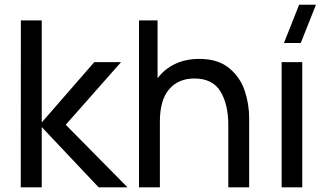

<svg xmlns="http://www.w3.org/2000/svg" viewBox="-20 -808 1404 828"><path d="M160 0H69.5L70 -720H160V-280L386.5 -540H502L263.5 -270L530 0H405.5L160 -260Z M1054.5 -298.5V0H964.5V-270.5Q964.5 -357.5 930.8 -413.5Q897 -469.5 818 -469.5Q749 -469.5 709.2 -422.8Q669.5 -376 669.5 -284.5V0H579.5V-720H659.5V-470.5Q690 -511 735.8 -532.5Q781.5 -554 839.5 -554Q920.5 -554 968.5 -514Q1016.5 -474 1035.5 -416.2Q1054.5 -358.5 1054.5 -298.5Z M1342.5 -787.5 1277 -622.5H1204.5L1270 -787.5ZM1283.5 0H1194.5V-540H1283.5Z"/></svg>

Font: CCSD_manrope Medium
Style: Regular
Weight: 500
Designer: Mikhail Sharanda
Foundry: Mikhail Sharanda
Version: Version 4.503